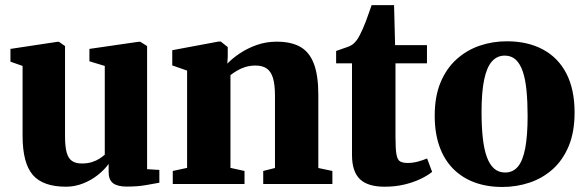

<svg xmlns="http://www.w3.org/2000/svg" viewBox="-20 -713 2270 744"><path d="M471 10Q435.5 10 418.2 -3Q401 -16 401 -46V-78Q385 -55.5 359.2 -35Q333.5 -14.5 301.5 -2Q269.5 10.5 236 10.5Q146 10.5 106.8 -35.5Q67.5 -81.5 67.5 -187V-457.5L20.5 -474V-523.5L202.5 -551H208.5L232 -534.5V-184.5Q232 -145.5 238.2 -122.5Q244.5 -99.5 258.8 -89.5Q273 -79.5 297 -79.5Q319.5 -79.5 336.5 -85Q353.5 -90.5 365.8 -98.5Q378 -106.5 386 -113.5V-457.5L326.5 -475.5V-523.5L516 -551H524L550 -534.5V-57.5L597.5 -54.5V-5Q579 -1.5 546.2 4.2Q513.5 10 471 10Z M705 -62.5V-439.5L647.5 -459.5V-518.5L827 -552H835.5L862.5 -530.5V-494L861 -466.5Q881.5 -488 910.8 -507.2Q940 -526.5 975.8 -539Q1011.5 -551.5 1052.5 -551.5Q1108 -551.5 1143.5 -531.5Q1179 -511.5 1196.2 -466.2Q1213.5 -421 1213.5 -345.5V-62L1268 -50.5V0H1000V-50.5L1045.5 -62V-342.5Q1045.5 -384.5 1038 -410Q1030.5 -435.5 1014 -447.2Q997.5 -459 970.5 -459Q948.5 -459 930.2 -453.2Q912 -447.5 897.8 -438.8Q883.5 -430 873 -422V-62.5L927.5 -50.5V0H649.5V-50.5Z M1470.5 10.5Q1404.5 10.5 1374.2 -19.2Q1344 -49 1344 -112.5V-467.5H1282.5V-515.5Q1295 -520.5 1307.2 -524.2Q1319.5 -528 1330.2 -532.2Q1341 -536.5 1348.5 -542.5Q1356.5 -549.5 1362.8 -558Q1369 -566.5 1374.2 -577.2Q1379.5 -588 1385 -599.5Q1390.5 -611.5 1396.5 -627.2Q1402.5 -643 1408.5 -660.2Q1414.5 -677.5 1420 -693H1507L1511 -538H1634.5V-467.5H1512.5V-183.5Q1512.5 -136.5 1516.2 -115Q1520 -93.5 1530.5 -87.5Q1541 -81.5 1560 -81.5Q1580 -81.5 1600 -87Q1620 -92.5 1635 -99L1654.5 -47Q1637.5 -33 1610 -19.8Q1582.5 -6.5 1547.2 2Q1512 10.5 1470.5 10.5Z M1664.5 -264.5Q1664.5 -339 1687 -393.2Q1709.5 -447.5 1748.8 -483Q1788 -518.5 1838.2 -535.8Q1888.5 -553 1944 -553Q2025 -553 2084 -521.2Q2143 -489.5 2174.8 -428Q2206.5 -366.5 2206.5 -277Q2206.5 -201.5 2183.8 -147Q2161 -92.5 2122 -57.5Q2083 -22.5 2032.5 -5.5Q1982 11.5 1926.5 11.5Q1866.5 11.5 1818.2 -6.5Q1770 -24.5 1735.5 -59.5Q1701 -94.5 1682.8 -146Q1664.5 -197.5 1664.5 -264.5ZM1937.5 -44.5Q1967.5 -44.5 1986.8 -67.2Q2006 -90 2015.2 -138.5Q2024.5 -187 2024.5 -263Q2024.5 -318.5 2020.2 -362.2Q2016 -406 2005.8 -436Q1995.5 -466 1978.5 -481.8Q1961.5 -497.5 1936 -497.5Q1906 -497.5 1886 -474.8Q1866 -452 1856 -403.8Q1846 -355.5 1846 -278.5Q1846 -222.5 1850.8 -179Q1855.5 -135.5 1866.2 -105.5Q1877 -75.5 1894.5 -60Q1912 -44.5 1937.5 -44.5Z"/></svg>

Font: Merriweather 60pt Black
Style: Regular
Weight: 900
Version: Version 2.100